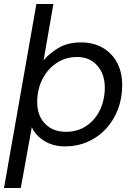

<svg xmlns="http://www.w3.org/2000/svg" viewBox="-34 -720 674 960"><path d="M-14 220 148 -700H233L184 -419Q214 -454 259.5 -481Q305 -508 372 -508Q419 -508 456.5 -492.5Q494 -477 521 -449Q548 -421 562.5 -382Q577 -343 577 -295Q577 -229 555.5 -173Q534 -117 495.5 -75.5Q457 -34 404.5 -11Q352 12 290 12Q233 12 189 -14.5Q145 -41 125 -84L70 220ZM295 -61Q353 -61 396.5 -89.5Q440 -118 465 -168.5Q490 -219 490 -283Q490 -349 452.5 -392Q415 -435 351 -435Q294 -435 249 -405Q204 -375 178 -324Q152 -273 152 -209Q152 -142 191 -101.5Q230 -61 295 -61Z"/></svg>

Font: Rethink Sans
Style: Italic
Weight: 400
Italic angle: -10°
Designer: The Rethink Sans project authors (Hans Thiessen). DM Sans designed by Colophon Foundry.
Foundry: Rethink Communications LLC
Version: Version 1.001